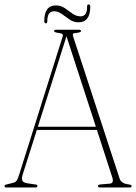

<svg xmlns="http://www.w3.org/2000/svg" viewBox="-20 -832 604 852"><path d="M146 -6.5Q146 0 138 0H8Q0 0 0 -6.5Q0 -12 9.5 -13.5L37 -20.5Q48 -22.5 53.8 -30.5Q59.5 -38.5 66 -60L257.5 -668Q261 -677 256.5 -681Q252 -685 236 -686.5Q220 -689 220 -694Q220 -700 228.5 -700H331Q339.5 -700 339.5 -694Q339.5 -689 324 -686.5Q308 -685.5 304.8 -682.5Q301.5 -679.5 304.5 -670.5L511 -39Q518 -17 552.5 -13.5Q564 -12 564 -6.5Q564 0 555.5 0H423Q415 0 415 -6.5Q415 -13 425.5 -13.5L466.5 -17Q487 -18.5 478 -45.5L410 -255.5H143.5L81.5 -60Q75 -40 79.2 -30.8Q83.5 -21.5 99 -19L136 -13.5Q146 -13 146 -6.5ZM148 -269.5H405.5L275 -671ZM328.5 -733Q307 -733 289.2 -745.2Q271.5 -757.5 254.8 -769.8Q238 -782 219.5 -782Q190 -782 190 -739Q190 -728.5 183.5 -728.5Q176.5 -728.5 176.5 -738.5Q176.5 -808 228.5 -808Q250 -808 267.5 -795.8Q285 -783.5 301.8 -771.5Q318.5 -759.5 337.5 -759.5Q367 -759.5 366.5 -802Q366 -812.5 373.5 -812.5Q380.5 -812.5 380.5 -802.5Q380.5 -733 328.5 -733Z"/></svg>

Font: Fraunces 144pt Soft Thin
Style: Regular
Weight: 100
Version: Version 1.000;[0bf87f6ff]